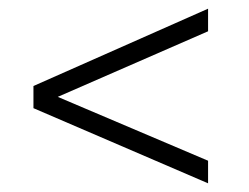

<svg xmlns="http://www.w3.org/2000/svg" viewBox="-20 -520 574 442"><path d="M459 -448 113 -297 459 -150V-98L57 -271V-322L459 -500Z"/></svg>

Font: Exo 2.0 Light
Style: Regular
Weight: 300
Designer: Natanael Gama
Version: Version 1.001;PS 001.001;hotconv 1.0.70;makeotf.lib2.5.58329